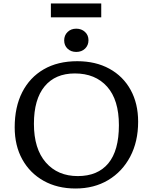

<svg xmlns="http://www.w3.org/2000/svg" viewBox="-20 -1064 874 1098"><path d="M412 14Q308 14 229.5 -30Q151 -74 107.5 -152.5Q64 -231 64 -336Q64 -452 107 -536.5Q150 -621 230 -667.5Q310 -714 422 -714Q527 -714 605.5 -671Q684 -628 727 -550Q770 -472 770 -368Q770 -254 724.5 -168Q679 -82 598.5 -34Q518 14 412 14ZM425 -57Q539 -57 599.5 -130Q660 -203 660 -348Q660 -493 592.5 -568.5Q525 -644 408 -644Q296 -644 235 -570Q174 -496 174 -356Q174 -213 242 -135Q310 -57 425 -57ZM416 -767Q386 -767 366.5 -785.5Q347 -804 347 -833Q347 -862 366.5 -881Q386 -900 416 -900Q446 -900 466 -881.5Q486 -863 486 -834Q486 -805 466.5 -786Q447 -767 416 -767ZM271 -965V-1044H559V-965Z"/></svg>

Font: Literata 7pt
Style: Regular
Weight: 400
Designer: Latin by Veronika Burian and Jose Scaglione. Greek by Irene Vlachou. Cyrillic by Vera Evstafieva.
Foundry: TypeTogether
Version: Version 3.002